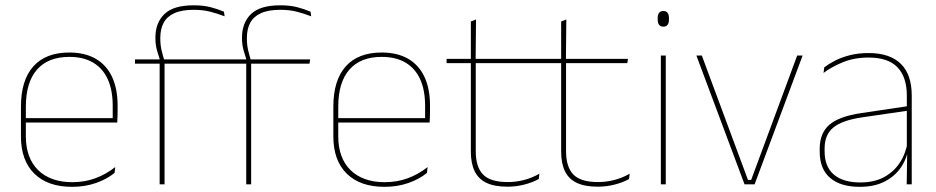

<svg xmlns="http://www.w3.org/2000/svg" viewBox="-20 -695 3531 724"><path d="M251.5 9.5Q160 9.5 109.5 -40.2Q59 -90 59 -180.5V-292.5Q59 -392.5 105.8 -444.8Q152.5 -497 241.5 -497Q300 -497 340.8 -473.5Q381.5 -450 402.5 -405.2Q423.5 -360.5 423.5 -296.5V-279.5Q423.5 -268.5 423.2 -257.5Q423 -246.5 422 -233H405Q405 -250.5 405 -266.5Q405 -282.5 405 -296Q405 -355.5 386.2 -396.5Q367.5 -437.5 331 -459Q294.5 -480.5 241.5 -480.5Q161.5 -480.5 119.5 -432.5Q77.5 -384.5 77.5 -292.5V-243.5V-239.5V-181Q77.5 -140 89.2 -108Q101 -76 123.5 -53.8Q146 -31.5 178.5 -19.8Q211 -8 252 -8Q299.5 -8 339.5 -22.8Q379.5 -37.5 414.5 -65L412 -43Q382.5 -19 341.5 -4.8Q300.5 9.5 251.5 9.5ZM415.5 -233H67.5V-249.5H415.5Z M710.5 -675Q746.5 -675 773 -668.2Q799.5 -661.5 824.5 -651L827 -633.5Q798.5 -644.5 771.5 -651.2Q744.5 -658 710.5 -658Q665 -658 637.2 -645.2Q609.5 -632.5 597 -609Q584.5 -585.5 584.5 -552V-549Q584.5 -525 589.5 -504.2Q594.5 -483.5 600 -466.5L583.5 -464V-467.5Q578.5 -482.5 572.2 -504.2Q566 -526 566 -550.5V-553Q566 -609 600 -642Q634 -675 710.5 -675ZM600.5 0H582V-460H600.5ZM820.5 -455H489V-471H589H595H823ZM1037 -675Q1073 -675 1099.5 -668.2Q1126 -661.5 1151 -651L1153.5 -633.5Q1125 -644.5 1098 -651.2Q1071 -658 1037 -658Q991.5 -658 963.8 -645.2Q936 -632.5 923.5 -609Q911 -585.5 911 -552V-549Q911 -525 916 -504.2Q921 -483.5 926.5 -466.5L910 -464V-467.5Q905 -482.5 898.8 -504.2Q892.5 -526 892.5 -550.5V-553Q892.5 -609 926.5 -642Q960.5 -675 1037 -675ZM927 0H908.5V-460H927ZM1147 -455H815.5V-471H915.5H921.5H1149.5Z M1429.5 9.5Q1338 9.5 1287.5 -40.2Q1237 -90 1237 -180.5V-292.5Q1237 -392.5 1283.8 -444.8Q1330.5 -497 1419.5 -497Q1478 -497 1518.8 -473.5Q1559.5 -450 1580.5 -405.2Q1601.5 -360.5 1601.5 -296.5V-279.5Q1601.5 -268.5 1601.2 -257.5Q1601 -246.5 1600 -233H1583Q1583 -250.5 1583 -266.5Q1583 -282.5 1583 -296Q1583 -355.5 1564.2 -396.5Q1545.5 -437.5 1509 -459Q1472.5 -480.5 1419.5 -480.5Q1339.5 -480.5 1297.5 -432.5Q1255.5 -384.5 1255.5 -292.5V-243.5V-239.5V-181Q1255.5 -140 1267.2 -108Q1279 -76 1301.5 -53.8Q1324 -31.5 1356.5 -19.8Q1389 -8 1430 -8Q1477.5 -8 1517.5 -22.8Q1557.5 -37.5 1592.5 -65L1590 -43Q1560.5 -19 1519.5 -4.8Q1478.5 9.5 1429.5 9.5ZM1593.5 -233H1245.5V-249.5H1593.5Z M1894 9Q1845.5 9 1815 -5.2Q1784.5 -19.5 1770 -49Q1755.5 -78.5 1755.5 -123V-462.5H1774V-124.5Q1774 -65.5 1801.5 -37Q1829 -8.5 1894.5 -8.5Q1925.5 -8.5 1955.8 -16.2Q1986 -24 2014 -40L2011.5 -20Q1988.5 -7 1957.2 1Q1926 9 1894 9ZM2005 -457H1664V-473H2007.5ZM1773.5 -468H1755.5V-614L1775 -621.5Z M2234.5 9Q2186 9 2155.5 -5.2Q2125 -19.5 2110.5 -49Q2096 -78.5 2096 -123V-462.5H2114.5V-124.5Q2114.5 -65.5 2142 -37Q2169.5 -8.5 2235 -8.5Q2266 -8.5 2296.2 -16.2Q2326.5 -24 2354.5 -40L2352 -20Q2329 -7 2297.8 1Q2266.5 9 2234.5 9ZM2345.5 -457H2004.5V-473H2348ZM2114 -468H2096V-614L2115.5 -621.5Z M2490.5 0H2472V-485.5H2490.5ZM2481.5 -594.5Q2471 -594.5 2465.5 -601.2Q2460 -608 2460 -622V-626.5Q2460 -640 2465.5 -646.8Q2471 -653.5 2481.5 -653.5Q2492 -653.5 2497.2 -646.8Q2502.5 -640 2502.5 -626.5V-622Q2502.5 -608 2497.2 -601.2Q2492 -594.5 2481.5 -594.5Z M2800.5 -16.5H2812.5L2986 -485.5H3006.5L2825.5 0H2787.5L2606 -485.5H2626.5Z M3418 0H3399L3401 -128L3399.5 -131.5V-292V-334.5Q3399.5 -404.5 3364.2 -441.2Q3329 -478 3255.5 -478Q3201 -478 3158 -460.2Q3115 -442.5 3085.5 -420L3088 -441Q3103.5 -453 3127.2 -465.5Q3151 -478 3183.2 -486.5Q3215.5 -495 3255.5 -495Q3297 -495 3327.5 -484.2Q3358 -473.5 3378.2 -453Q3398.5 -432.5 3408.2 -402.8Q3418 -373 3418 -335ZM3222 9.5Q3149.5 9.5 3110.2 -24.2Q3071 -58 3071 -123V-134.5Q3071 -192.5 3107 -224.2Q3143 -256 3227.5 -268.5L3408.5 -295.5L3409 -278.5L3231 -252.5Q3156 -241.5 3122.8 -214.5Q3089.5 -187.5 3089.5 -135.5V-124Q3089.5 -66.5 3124.2 -36.8Q3159 -7 3224.5 -7Q3276.5 -7 3313.8 -27.2Q3351 -47.5 3373.5 -82.2Q3396 -117 3402.5 -160.5L3412 -142H3406Q3402 -102.5 3380 -67.8Q3358 -33 3318.5 -11.8Q3279 9.5 3222 9.5Z"/></svg>

Font: Anek Malayalam Thin
Style: Regular
Weight: 250
Version: Version 1.003